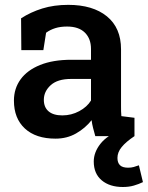

<svg xmlns="http://www.w3.org/2000/svg" viewBox="-20 -558 606 787"><path d="M207.5 10.3Q127 10.3 82 -31.2Q37.1 -72.8 37.1 -145.5Q37.1 -195.3 64.5 -232.9Q91.8 -270.5 144.5 -291.7Q197.3 -313 272.5 -313H353V-357.4Q353 -399.4 327.9 -424.3Q302.7 -449.2 254.9 -449.2Q227.5 -449.2 206.5 -442.6Q185.5 -436 168.9 -423.8L157.7 -352.5H67.4L66.4 -482.9Q105.5 -508.3 153.3 -523.2Q201.2 -538.1 259.8 -538.1Q360.4 -538.1 418.2 -491Q476.1 -443.8 476.1 -356V-123Q476.1 -112.3 476.3 -102.1Q476.6 -91.8 477.5 -82L531.2 -75.2V0H370.6Q365.7 -17.1 361.6 -33.2Q357.4 -49.3 355.5 -65.4Q329.1 -32.2 291.7 -11Q254.4 10.3 207.5 10.3ZM235.4 -85Q272.5 -85 304.7 -102.3Q336.9 -119.6 353 -146V-234.4H271Q215.8 -234.4 187.7 -208.7Q159.7 -183.1 159.7 -148.9Q159.7 -118.2 179.2 -101.6Q198.7 -85 235.4 -85ZM483.4 208.5Q429.7 208.5 397 181.2Q364.3 153.8 364.3 104Q364.3 66.4 391.6 31.5Q418.9 -3.4 481 -28.8L531.2 0Q496.1 23.4 478.8 44.7Q461.4 65.9 461.4 89.4Q461.4 108.9 471.7 119.1Q481.9 129.4 505.4 129.4Q517.6 129.4 528.1 126.5Q538.6 123.5 549.3 119.6L565.9 188.5Q548.8 196.8 528.8 202.6Q508.8 208.5 483.4 208.5Z"/></svg>

Font: Roboto Slab LO Medium
Style: Regular
Weight: 500
Designer: Google
Version: Version 2.000